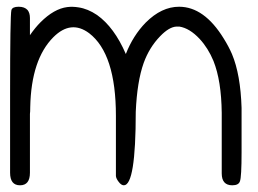

<svg xmlns="http://www.w3.org/2000/svg" viewBox="-20 -557 763 567"><path d="M9.8 -46.9V-279.3Q9.8 -511.7 13.7 -527.3Q16.6 -537.1 35.2 -537.1Q52.7 -537.1 61.5 -527.3Q68.4 -518.6 68.4 -503.9V-453.1Q84 -475.6 99.6 -491.2Q139.6 -531.2 178.7 -536.1Q194.3 -538.1 211.9 -535.2Q239.3 -531.2 266.6 -512.7Q317.4 -476.6 351.6 -397.5Q373 -452.1 410.2 -490.2Q457 -537.1 508.8 -537.1Q583 -537.1 640.6 -443.4Q655.3 -419.9 665 -397.5Q690.4 -336.9 693.4 -238.3Q693.4 -221.7 693.4 -181.6V-107.4Q693.4 -34.2 688.5 -21.5Q684.6 -9.8 666 -9.8Q634.8 -9.8 634.8 -44.9V-223.6Q633.8 -318.4 610.4 -377Q594.7 -415 569.3 -442.4Q540 -473.6 509.8 -478.5H501Q479.5 -477.5 453.1 -450.2Q420.9 -417 404.3 -371.1Q384.8 -316.4 380.9 -226.6Q380.9 -226.6 380.9 -226.6Q380.9 -9.8 345.7 -9.8Q337.9 -9.8 330.1 -20.5Q323.2 -29.3 322.3 -37.1V-214.8Q322.3 -398.4 243.2 -459Q189.5 -499 137.7 -447.3Q72.3 -381.8 69.3 -241.2Q69.3 -225.6 68.4 -220.7V-46.9Q68.4 -9.8 39.1 -9.8Q9.8 -9.8 9.8 -46.9Z"/></svg>

Font: otype
Style: Regular
Weight: 400
Designer: ironsmith
Version: 4